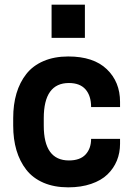

<svg xmlns="http://www.w3.org/2000/svg" viewBox="-20 -783 565 816"><path d="M166 -249Q166 -101.1 272.9 -101.1Q320.3 -101.1 343.8 -126.5Q367.2 -151.9 367.2 -192.9H490.2V-171.9Q490.2 -133.3 476.6 -100.1Q462.9 -66.9 436.5 -41.5Q410.2 -16.1 367.4 -1.5Q324.7 13.2 270 13.2Q210.4 13.2 165 -6.3Q119.6 -25.9 91.8 -61.5Q64 -97.2 50 -144.3Q36.1 -191.4 36.1 -249V-280.8Q36.1 -338.9 50 -386Q64 -433.1 91.8 -468.5Q119.6 -503.9 165 -523.4Q210.4 -543 270 -543Q377.4 -543 433.8 -489Q490.2 -435.1 490.2 -350.1V-328.1H367.2Q367.2 -376 343.5 -403.1Q319.8 -430.2 272.9 -430.2Q166 -430.2 166 -280.8ZM340.8 -763.2V-622.1H199.2V-763.2Z"/></svg>

Font: Cooper Hewitt
Style: Semibold
Weight: 709
Designer: Village Type and Design LLC
Foundry: Cooper Hewitt Smithsonian Design Museum
Version: 1.000